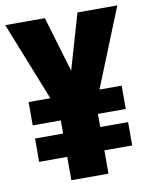

<svg xmlns="http://www.w3.org/2000/svg" viewBox="-81 -775 658 835"><g transform="rotate(-10 247.5 -357.0)"><path d="M248 -469 319 -714H495L355 -367H453V-264H330V-206H453V-103H330V0H166V-103H42V-206H166V-264H42V-367H138L0 -714H175Z"/></g></svg>

Font: Noto Sans Thai Looped ExtraCondensed Black
Style: Regular
Weight: 900
Width: 2
Designer: Sasikarn Vongin, Ben Mitchell
Foundry: The Fontpad Ltd
Version: Version 1.001; ttfautohint (v1.8.4.7-5d5b)